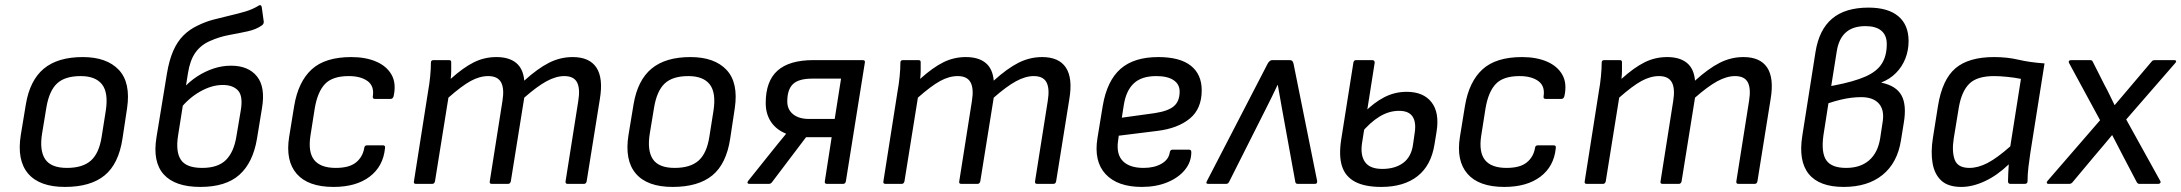

<svg xmlns="http://www.w3.org/2000/svg" viewBox="-20 -725 8600 757"><path d="M236 12Q136 12 91 -40.5Q46 -93 62 -193L82 -314Q98 -409 153 -454.5Q208 -500 306 -500Q401 -500 448.5 -449.5Q496 -399 481 -298L463 -179Q448 -79 392.5 -33.5Q337 12 236 12ZM244 -63Q306 -63 338.5 -92Q371 -121 381 -187L397 -288Q408 -359 382.5 -392Q357 -425 298 -425Q236 -425 205 -396Q174 -367 163 -302L146 -199Q135 -132 158 -97.5Q181 -63 244 -63Z M770 12Q670 12 625.5 -37.5Q581 -87 597 -184L638 -434Q647 -488 663 -524.5Q679 -561 703 -585Q727 -609 759 -624Q789 -639 821 -647.5Q853 -656 885.5 -663.5Q918 -671 947 -679.5Q976 -688 1000 -703Q1005 -706 1008 -704Q1011 -702 1012 -697L1020 -639Q1020 -631 1014 -626Q991 -609 956.5 -601.5Q922 -594 883.5 -587Q845 -580 807 -563Q771 -547 750 -517Q729 -487 721 -436L682 -190Q672 -126 693.5 -94.5Q715 -63 777 -63Q839 -63 870.5 -94Q902 -125 912 -187L929 -288Q939 -345 919 -367.5Q899 -390 858 -390Q815 -390 769 -364Q723 -338 688 -293L701 -375Q727 -404 758 -424Q789 -444 822.5 -455Q856 -466 891 -466Q959 -466 993 -424Q1027 -382 1013 -299L993 -177Q977 -83 923.5 -35.5Q870 12 770 12Z M1295 12Q1195 12 1150 -39.5Q1105 -91 1120 -185L1140 -308Q1156 -403 1209 -451.5Q1262 -500 1365 -500Q1422 -500 1463.5 -482Q1505 -464 1524 -430Q1543 -396 1532 -346Q1529 -335 1520 -335H1458Q1448 -335 1450 -346Q1456 -386 1429 -405.5Q1402 -425 1355 -425Q1291 -425 1261.5 -394Q1232 -363 1221 -298L1204 -190Q1194 -125 1219 -94Q1244 -63 1304 -63Q1357 -63 1383.5 -84.5Q1410 -106 1416 -141Q1417 -152 1427 -152H1490Q1500 -152 1498 -141Q1491 -69 1437.5 -28.5Q1384 12 1295 12Z M1620 0Q1610 0 1612 -10L1668 -366Q1673 -393 1676 -423.5Q1679 -454 1679 -478Q1679 -488 1689 -488H1750Q1755 -488 1757 -486Q1759 -484 1759 -479Q1759 -464 1759 -448Q1759 -432 1757 -414Q1807 -459 1848.5 -479.5Q1890 -500 1937 -500Q1987 -500 2015 -477Q2043 -454 2047 -407Q2100 -455 2144.5 -477.5Q2189 -500 2238 -500Q2304 -500 2331.5 -458.5Q2359 -417 2345 -334L2293 -10Q2291 0 2282 0H2218Q2208 0 2210 -11L2260 -327Q2268 -376 2255 -400.5Q2242 -425 2205 -425Q2172 -425 2134.5 -404.5Q2097 -384 2047 -340L1994 -10Q1993 -6 1990.5 -3Q1988 0 1983 0H1919Q1909 0 1911 -10L1961 -327Q1969 -376 1955.5 -400.5Q1942 -425 1905 -425Q1871 -425 1835.5 -405.5Q1800 -386 1748 -340L1695 -10Q1694 -6 1691.5 -3Q1689 0 1684 0Z M2632 12Q2532 12 2487 -40.5Q2442 -93 2458 -193L2478 -314Q2494 -409 2549 -454.5Q2604 -500 2702 -500Q2797 -500 2844.5 -449.5Q2892 -399 2877 -298L2859 -179Q2844 -79 2788.5 -33.5Q2733 12 2632 12ZM2640 -63Q2702 -63 2734.5 -92Q2767 -121 2777 -187L2793 -288Q2804 -359 2778.5 -392Q2753 -425 2694 -425Q2632 -425 2601 -396Q2570 -367 2559 -302L2542 -199Q2531 -132 2554 -97.5Q2577 -63 2640 -63Z M2935 0Q2929 0 2927.5 -3.5Q2926 -7 2930 -12L3022 -127Q3035 -144 3049 -160.5Q3063 -177 3079 -197V-198Q3040 -214 3019.5 -245Q2999 -276 2999 -319Q2999 -405 3045.5 -446.5Q3092 -488 3187 -488H3380Q3392 -488 3390 -479L3315 -10Q3313 0 3304 0H3241Q3230 0 3232 -10L3259 -184H3158L3024 -7Q3021 -3 3018 -1.5Q3015 0 3010 0ZM3170 -256H3271L3296 -415H3182Q3129 -415 3106.5 -393.5Q3084 -372 3084 -325Q3084 -293 3107 -274.5Q3130 -256 3170 -256Z M3471 0Q3461 0 3463 -10L3519 -366Q3524 -393 3527 -423.5Q3530 -454 3530 -478Q3530 -488 3540 -488H3601Q3606 -488 3608 -486Q3610 -484 3610 -479Q3610 -464 3610 -448Q3610 -432 3608 -414Q3658 -459 3699.5 -479.5Q3741 -500 3788 -500Q3838 -500 3866 -477Q3894 -454 3898 -407Q3951 -455 3995.5 -477.5Q4040 -500 4089 -500Q4155 -500 4182.5 -458.5Q4210 -417 4196 -334L4144 -10Q4142 0 4133 0H4069Q4059 0 4061 -11L4111 -327Q4119 -376 4106 -400.5Q4093 -425 4056 -425Q4023 -425 3985.5 -404.5Q3948 -384 3898 -340L3845 -10Q3844 -6 3841.5 -3Q3839 0 3834 0H3770Q3760 0 3762 -10L3812 -327Q3820 -376 3806.5 -400.5Q3793 -425 3756 -425Q3722 -425 3686.5 -405.5Q3651 -386 3599 -340L3546 -10Q3545 -6 3542.5 -3Q3540 0 3535 0Z M4482 12Q4386 12 4339 -38.5Q4292 -89 4307 -181L4328 -309Q4345 -407 4398 -453.5Q4451 -500 4547 -500Q4632 -500 4675 -466Q4718 -432 4718 -369Q4718 -296 4671 -257.5Q4624 -219 4544 -209L4391 -190L4388 -168Q4381 -116 4407.5 -89.5Q4434 -63 4489 -63Q4531 -63 4559.5 -79.5Q4588 -96 4592 -124Q4594 -135 4603 -135H4668Q4677 -135 4677 -125Q4677 -86 4651.5 -55Q4626 -24 4582 -6Q4538 12 4482 12ZM4403 -261 4533 -279Q4586 -287 4608.5 -306.5Q4631 -326 4631 -364Q4631 -393 4607 -409Q4583 -425 4539 -425Q4481 -425 4450.5 -396.5Q4420 -368 4411 -312Z M4744 0Q4732 0 4739 -12L4978 -474Q4986 -488 4996 -488H5066Q5077 -488 5080 -474L5173 -12Q5175 0 5164 0H5097Q5088 0 5087 -8L5035 -294Q5031 -318 5026.5 -342Q5022 -366 5018 -390H5017Q5006 -366 4994 -342Q4982 -318 4970 -294L4826 -8Q4822 0 4814 0Z M5426 12Q5361 12 5322.5 -8.5Q5284 -29 5271 -70Q5258 -111 5268 -175L5316 -478Q5318 -488 5326 -488H5390Q5400 -488 5400 -478L5350 -160Q5343 -113 5362 -86Q5381 -59 5430 -59Q5480 -59 5512 -82.5Q5544 -106 5551 -154L5558 -203Q5564 -244 5549 -266Q5534 -288 5496 -288Q5456 -288 5418.5 -265Q5381 -242 5345 -198L5357 -280Q5396 -320 5437.5 -341.5Q5479 -363 5526 -363Q5592 -363 5624 -322Q5656 -281 5644 -206L5636 -157Q5623 -73 5569 -30.5Q5515 12 5426 12Z M5911 12Q5811 12 5766 -39.5Q5721 -91 5736 -185L5756 -308Q5772 -403 5825 -451.5Q5878 -500 5981 -500Q6038 -500 6079.5 -482Q6121 -464 6140 -430Q6159 -396 6148 -346Q6145 -335 6136 -335H6074Q6064 -335 6066 -346Q6072 -386 6045 -405.5Q6018 -425 5971 -425Q5907 -425 5877.5 -394Q5848 -363 5837 -298L5820 -190Q5810 -125 5835 -94Q5860 -63 5920 -63Q5973 -63 5999.5 -84.5Q6026 -106 6032 -141Q6033 -152 6043 -152H6106Q6116 -152 6114 -141Q6107 -69 6053.5 -28.5Q6000 12 5911 12Z M6236 0Q6226 0 6228 -10L6284 -366Q6289 -393 6292 -423.5Q6295 -454 6295 -478Q6295 -488 6305 -488H6366Q6371 -488 6373 -486Q6375 -484 6375 -479Q6375 -464 6375 -448Q6375 -432 6373 -414Q6423 -459 6464.5 -479.5Q6506 -500 6553 -500Q6603 -500 6631 -477Q6659 -454 6663 -407Q6716 -455 6760.5 -477.5Q6805 -500 6854 -500Q6920 -500 6947.5 -458.5Q6975 -417 6961 -334L6909 -10Q6907 0 6898 0H6834Q6824 0 6826 -11L6876 -327Q6884 -376 6871 -400.5Q6858 -425 6821 -425Q6788 -425 6750.5 -404.5Q6713 -384 6663 -340L6610 -10Q6609 -6 6606.5 -3Q6604 0 6599 0H6535Q6525 0 6527 -10L6577 -327Q6585 -376 6571.5 -400.5Q6558 -425 6521 -425Q6487 -425 6451.5 -405.5Q6416 -386 6364 -340L6311 -10Q6310 -6 6307.5 -3Q6305 0 6300 0Z M7249 12Q7153 12 7111.5 -39Q7070 -90 7086 -190L7138 -520Q7152 -608 7203.5 -651.5Q7255 -695 7347 -695Q7424 -695 7464.5 -661Q7505 -627 7505 -563Q7505 -526 7492 -493.5Q7479 -461 7455 -437Q7431 -413 7398 -400V-399Q7456 -387 7477 -349Q7498 -311 7486 -240L7475 -172Q7461 -83 7402.5 -35.5Q7344 12 7249 12ZM7259 -63Q7315 -63 7349.5 -93Q7384 -123 7393 -180L7403 -246Q7410 -292 7387.5 -317Q7365 -342 7318 -342Q7299 -342 7278.5 -339.5Q7258 -337 7235.5 -331.5Q7213 -326 7189 -318L7169 -190Q7160 -122 7181 -92.5Q7202 -63 7259 -63ZM7200 -386 7211 -388Q7289 -403 7334.5 -423Q7380 -443 7399.5 -474Q7419 -505 7419 -551Q7419 -586 7397.5 -604Q7376 -622 7335 -622Q7286 -622 7258 -597.5Q7230 -573 7222 -524Z M7713 12Q7661 12 7634 -13Q7607 -38 7599.5 -82Q7592 -126 7601 -182L7621 -308Q7638 -412 7690 -456Q7742 -500 7842 -500Q7894 -500 7938.5 -489.5Q7983 -479 8041 -475L7985 -122Q7981 -95 7977.5 -66.5Q7974 -38 7974 -10Q7974 0 7962 0H7907Q7897 0 7897 -10Q7897 -26 7898 -43Q7899 -60 7900 -77Q7854 -33 7805.5 -10.5Q7757 12 7713 12ZM7745 -63Q7779 -63 7816.5 -82.5Q7854 -102 7906 -148L7948 -414Q7924 -419 7894 -422Q7864 -425 7842 -425Q7775 -425 7744.5 -395Q7714 -365 7703 -301L7683 -179Q7675 -127 7687 -95Q7699 -63 7745 -63Z M8057 0Q8051 0 8050 -4Q8049 -8 8053 -12L8260 -251L8138 -476Q8135 -481 8137.5 -484.5Q8140 -488 8146 -488H8220Q8229 -488 8231 -482L8277 -391Q8288 -371 8297.5 -351Q8307 -331 8317 -311H8318Q8335 -331 8352 -351Q8369 -371 8385 -390L8463 -482Q8466 -486 8469 -487Q8472 -488 8476 -488H8552Q8558 -488 8559.5 -484.5Q8561 -481 8556 -476L8363 -254L8497 -12Q8500 -8 8497.5 -4Q8495 0 8489 0H8415Q8409 0 8405 -6L8351 -109Q8340 -130 8329.5 -150.5Q8319 -171 8308 -192H8307Q8289 -170 8272 -150Q8255 -130 8238 -110L8151 -6Q8146 0 8138 0Z"/></svg>

Font: Sofia Sans Hairline
Style: Italic
Weight: 1
Italic angle: -9°
Designer: Botio Nikoltchev, Ani Petrova
Foundry: lettersoup
Version: Version 4.102